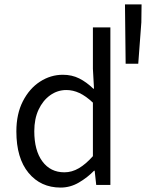

<svg xmlns="http://www.w3.org/2000/svg" viewBox="-20 -836 660 868"><path d="M254 12Q164 12 109 -54.5Q54 -121 54 -242Q54 -321 83.5 -378.5Q113 -436 161 -467Q209 -498 264 -498Q305 -498 338 -481.5Q371 -465 402 -435H405L400 -525V-712H479V0H415L408 -64H405Q376 -34 337 -11Q298 12 254 12ZM271 -57Q305 -57 336.5 -75.5Q368 -94 400 -130V-372Q368 -402 339 -415.5Q310 -429 280 -429Q240 -429 207 -405.5Q174 -382 154.5 -340.5Q135 -299 135 -243Q135 -156 171.5 -106.5Q208 -57 271 -57ZM548 -548 545 -816H620L619 -735L605 -548Z"/></svg>

Font: Source Code Pro
Style: Regular
Weight: 400
Monospace: yes
Designer: Paul D. Hunt, Teo Tuominen
Foundry: Adobe Systems Incorporated
Version: Version 1.018;hotconv 1.0.116;makeotfexe 2.5.65601